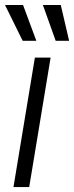

<svg xmlns="http://www.w3.org/2000/svg" viewBox="-30 -755 299 775"><path d="M24.4 0 110.8 -522.5H174.3L87.9 0ZM194.8 -590.3 143.1 -734.9H215.3L249 -590.3ZM61.5 -590.3 -9.8 -734.9H63L116.7 -590.3Z"/></svg>

Font: Inter 28pt Light
Style: Italic
Weight: 300
Italic angle: -9.3988°
Designer: Rasmus Andersson
Foundry: rsms
Version: Version 4.001;git-66647c0bb